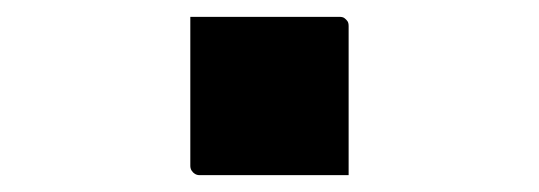

<svg xmlns="http://www.w3.org/2000/svg" viewBox="-20 -435 640 228"><path d="M394 -227Q366 -227 336 -227Q306 -227 276 -227Q246 -227 217 -227Q214 -227 211.5 -228.5Q209 -230 207.5 -232.5Q206 -235 206 -238V-415Q235 -415 265 -415Q295 -415 325 -415Q355 -415 383 -415Q387 -415 389 -413.5Q391 -412 392.5 -410Q394 -408 394 -404Z"/></svg>

Font: Recursive Monospace
Style: Bold
Weight: 700
Version: Version 1.047